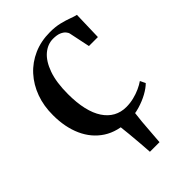

<svg xmlns="http://www.w3.org/2000/svg" viewBox="-213 -613 877 877"><g transform="rotate(-45 225.0 -175.0)"><path d="M219 180Q217.5 154.5 214.8 121.2Q212 88 209 55Q206 22 203 -1H297Q293.5 25.5 290.5 57.5Q287.5 89.5 285.5 121.5Q283.5 153.5 281 180ZM254 11Q179.5 11 128.2 -22.2Q77 -55.5 50.5 -114.5Q24 -173.5 24 -250.5Q23.5 -310.5 42 -361.2Q60.5 -412 94.8 -449.8Q129 -487.5 176.8 -508.5Q224.5 -529.5 283 -529.5Q317 -529.5 344.8 -522.8Q372.5 -516 393 -508.2Q413.5 -500.5 425.5 -498L421.5 -358.5H363.5L342.5 -459Q341 -467.5 333.2 -476.5Q325.5 -485.5 310.5 -491.8Q295.5 -498 271 -498Q236 -498 206.2 -472.8Q176.5 -447.5 158.5 -397Q140.5 -346.5 140.5 -271Q140.5 -214.5 150.5 -171.5Q160.5 -128.5 179.8 -99.5Q199 -70.5 226.2 -55.5Q253.5 -40.5 287.5 -40.5Q311.5 -40.5 335.5 -46.2Q359.5 -52 380.2 -61.5Q401 -71 415 -81L427.5 -55.5Q412 -39.5 384.5 -24.2Q357 -9 323.2 1Q289.5 11 254 11Z"/></g></svg>

Font: Merriweather 120pt Medium
Style: Regular
Weight: 500
Version: Version 2.100